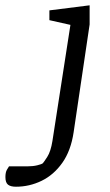

<svg xmlns="http://www.w3.org/2000/svg" viewBox="-119 -533 411 720"><path d="M-59.2 167.2Q-79.3 167.2 -89 159.5Q-98.7 151.8 -98.7 131.1Q-98.7 113.3 -93.1 103.6Q-87.6 93.9 -85.2 90.8H-16.4Q4.6 90.8 20.9 86.8Q37.2 82.9 41.7 79.1Q45.2 75.5 58.3 55.2Q71.3 35 77.6 -4.2L145.1 -439.7L66.2 -457.4V-494.1L217.1 -513.1V-441.4L157.1 -36.9Q146.7 32.5 114.6 77.7Q82.4 123 36.9 145.1Q-8.7 167.2 -59.2 167.2Z"/></svg>

Font: Faustina Light
Style: Italic
Weight: 300
Italic angle: -8°
Designer: Alfonso Garcia
Foundry: http://www.omnibus-type.com
Version: Version 1.200